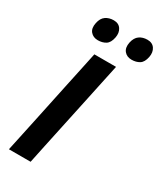

<svg xmlns="http://www.w3.org/2000/svg" viewBox="-231 -1016 921 1096"><g transform="rotate(30 229.5 -468.5)"><path d="M27 0Q39.5 -58 51 -112Q62.5 -166 77 -234L127.5 -473Q142.5 -542.5 154.2 -598.2Q166 -654 178.5 -713H321.5Q309 -654 297 -598Q285 -542 270.5 -473L219.5 -234Q205 -166 193.5 -112Q182 -58 170 0ZM377 -792.5Q346 -792.5 328.5 -813.5Q311 -834.5 318.5 -871.5Q326 -906.5 347.8 -921.8Q369.5 -937 400 -937Q433 -937 448.5 -913.8Q464 -890.5 457.5 -857Q450 -819 428.5 -805.8Q407 -792.5 377 -792.5ZM155 -792.5Q124 -792.5 106.2 -813.5Q88.5 -834.5 96.5 -871.5Q103.5 -906.5 125.5 -921.8Q147.5 -937 178 -937Q210.5 -937 226 -913.8Q241.5 -890.5 235 -857Q227.5 -819 206 -805.8Q184.5 -792.5 155 -792.5Z"/></g></svg>

Font: Commissioner SemiBold
Style: Italic
Weight: 600
Italic angle: -12°
Designer: Kostas Bartsokas
Foundry: Kostas Bartsokas
Version: Version 1.000; ttfautohint (v1.8.3)